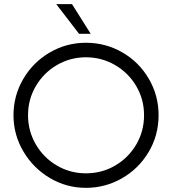

<svg xmlns="http://www.w3.org/2000/svg" viewBox="-20 -897 829 925"><path d="M45 -342Q45 -436 92 -516.5Q139 -597 219.5 -644Q300 -691 394 -691Q489 -691 569.5 -644.5Q650 -598 697 -517.5Q744 -437 744 -342Q744 -245 696 -164.5Q648 -84 567.5 -38Q487 8 394 8Q300 8 220 -39.5Q140 -87 92.5 -167.5Q45 -248 45 -342ZM674 -342Q674 -418 636.5 -482Q599 -546 534.5 -583.5Q470 -621 394 -621Q318 -621 254 -583.5Q190 -546 152.5 -482Q115 -418 115 -342Q115 -266 152.5 -201.5Q190 -137 254 -99.5Q318 -62 394 -62Q471 -62 535 -99.5Q599 -137 636.5 -201Q674 -265 674 -342ZM251 -877H327L417 -734H361Z"/></svg>

Font: Teachers[wght]
Style: Regular
Weight: 400
Designer: Alfredo Marco Pradil & Chank Diesel
Version: Version 1.000;Glyphs 3.1.2 (3151)